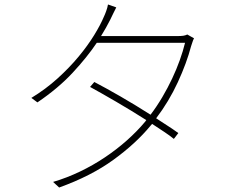

<svg xmlns="http://www.w3.org/2000/svg" viewBox="-20 -814 1040 857"><path d="M846 -643Q842 -636 838.5 -624.5Q835 -613 833 -608Q813 -532 773.5 -446.5Q734 -361 677 -286Q706 -267 731.5 -250.5Q757 -234 776 -220L756 -194Q739 -208 713.5 -225Q688 -242 659 -261L652 -253Q586 -173 486 -100.5Q386 -28 244 23L217 -2Q278 -20 336.5 -48Q395 -76 448 -111.5Q501 -147 546.5 -187.5Q592 -228 628 -271L633 -278Q600 -299 565.5 -320Q531 -341 497.5 -360.5Q464 -380 434 -397Q404 -414 382 -426L401 -448Q424 -436 454 -419.5Q484 -403 517 -384Q550 -365 584.5 -344Q619 -323 652 -302Q680 -339 704.5 -380.5Q729 -422 748.5 -463.5Q768 -505 782.5 -545.5Q797 -586 806 -623H412Q369 -559 304.5 -489.5Q240 -420 147 -357L120 -377Q184 -416 237 -464Q290 -512 331 -561.5Q372 -611 400.5 -657.5Q429 -704 444 -740Q448 -748 454 -764.5Q460 -781 462 -794L499 -781Q492 -768 485 -753Q478 -738 472 -726Q455 -692 431 -653H772Q789 -653 798.5 -654.5Q808 -656 816 -660Z"/></svg>

Font: SpoqaHanSansJP-Thin
Style: Regular
Weight: 250
Designer: [Source Han Sans]
Ryoko NISHIZUKA  (kana & ideographs); Paul D. Hunt (Latin, Greek & Cyrillic); Wenlong ZHANG  (bopomofo
Foundry: Spoqa (http://bi.spoqa.com)
Version: Version 1.002.20150607